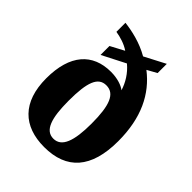

<svg xmlns="http://www.w3.org/2000/svg" viewBox="-215 -885 1018 1018"><g transform="rotate(45 294.0 -376.0)"><path d="M291 10C458 10 547 -87 547 -290C547 -465 487 -584 385 -663L439 -693V-762L322 -701C256 -739 186 -754 130 -761V-693C163 -688 204 -676 234 -655L157 -614V-547L288 -614C328 -581 355 -536 368 -493C348 -509 309 -523 260 -523C123 -523 41 -434 41 -256C41 -78 135 10 291 10ZM294 -56C232 -56 209 -125 209 -256C209 -395 232 -455 293 -455C356 -455 381 -392 381 -256C381 -125 356 -56 294 -56Z"/></g></svg>

Font: Noto Serif Lao SemiCondensed ExtraBold
Style: Regular
Weight: 800
Width: 4
Designer: Monotype Design Team
Foundry: Monotype Imaging Inc.
Version: Version 2.003